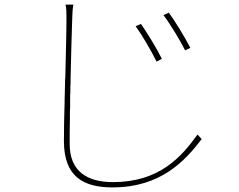

<svg xmlns="http://www.w3.org/2000/svg" viewBox="-20 -773 1040 835"><path d="M857 -168 839 -188C768 -89 672 19 471 19C359 19 283 -28 283 -147C283 -181 283 -217 284 -255V-266C284 -280 284 -295 285 -309V-320V-337C285 -341 285 -344 285 -348V-359C286 -367 286 -374 286 -381V-392C286 -394 286 -396 286 -398L287 -409C287 -413 287 -416 287 -420V-431C289 -533 292 -629 294 -689C295 -715 295 -729 299 -753H265C269 -736 269 -718 269 -695V-686C269 -624 266 -532 264 -436L263 -425V-414C262 -389 262 -363 261 -338V-327C259 -267 258 -209 258 -159C258 -3 345 42 469 42C680 42 785 -74 857 -168ZM808 -565C783 -613 737 -688 714 -718L691 -707C721 -668 764 -596 785 -554L808 -565ZM684 -517C660 -566 615 -638 593 -669L570 -659C599 -619 640 -548 661 -505L684 -517Z"/></svg>

Font: Glow Sans SC Normal Thin
Style: Regular
Weight: 100
Designer: Ryoko NISHIZUKA (kana, bopomofo & ideographs); Paul D. Hunt (Latin, Greek & Cyrillic); Sandoll Communications, Soo-young
Version: Version 0.93